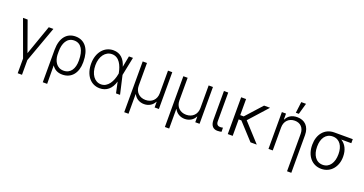

<svg xmlns="http://www.w3.org/2000/svg" viewBox="-42 -1618 5074 2674"><g transform="rotate(20 2495.0 -280.5)"><path d="M39.8 -545.5 234 -13.8V204.5H297.6V-13.8L490.1 -545.5H421.5L266.3 -104.8L108.3 -545.5Z M605.1 203.1H670.1L668 -70C702.1 -18.5 751.1 10.3 822.8 10.3C959.9 10.3 1039.4 -95.9 1039.4 -247.5V-259.6C1039.4 -438.6 960.2 -552.9 819.2 -552.9C690.7 -552.9 605.1 -457.4 605.1 -276.6ZM666.9 -224.1 666.5 -277.3C665.8 -393.5 712.4 -493.3 819.2 -493.3C925.4 -493.3 974.1 -397.4 974.1 -259.6V-247.5C974.1 -134.6 925.4 -47.2 820.3 -47.2C714.5 -47.2 671.9 -139.2 666.9 -224.1Z M1375.7 11.4C1474.8 12.1 1548.3 -46.9 1581.3 -162.3H1581.7L1616.8 0H1676.5L1614 -272.7L1669.4 -545.5H1609.7L1578.1 -380.3C1548.3 -485.1 1485.1 -552.6 1379.6 -552.6C1244.7 -552.6 1149.1 -436.4 1149.1 -272.4C1149.1 -105.8 1237.9 10.3 1375.7 11.4ZM1557.5 -273.4 1555 -260.3C1535.9 -153.4 1477.6 -46.5 1375.7 -46.5C1277.3 -46.5 1212.4 -141 1212.4 -271.3C1212.4 -402.3 1281.6 -494.7 1379.6 -494.7C1489 -494.7 1536.9 -380.7 1555.4 -283.7Z M1813.6 207H1877.1V-82.7H1880.7C1909.1 -25.6 1967.3 7.1 2032.7 7.1C2098.4 7.1 2156.6 -25.6 2184.7 -82.7H2188.6V0H2252.1V-545.5H2188.6V-208.5C2188.6 -117.9 2125.7 -54.3 2032.7 -54.3C1940 -54.3 1877.1 -117.5 1877.1 -208.5V-545.5H1813.6Z M2416.2 207H2479.8V-82.7H2483.3C2511.7 -25.6 2570 7.1 2635.3 7.1C2701 7.1 2759.2 -25.6 2787.3 -82.7H2791.2V0H2854.8V-545.5H2791.2V-208.5C2791.2 -117.9 2728.3 -54.3 2635.3 -54.3C2542.6 -54.3 2479.8 -117.5 2479.8 -208.5V-545.5H2416.2Z M3017.8 -545.5V-118.3C3017.8 -30.2 3060.7 7.1 3119.3 7.1C3150.2 7.1 3170.8 2.5 3180.8 -0.4L3179.3 -61.1C3174 -58.9 3156.2 -55.4 3139.2 -55.4C3109.7 -55.4 3081.3 -70.3 3081.3 -118.3V-545.5Z M3345.9 -545.5H3273.1V0H3345.9V-244L3386 -243.6L3609.7 0H3702.8L3454.9 -271.3L3701.3 -545.5H3612.6L3397.4 -307.2H3345.9Z M3939.6 -340.9C3939.6 -436.1 4002.8 -494.7 4088.1 -494.7C4172.2 -494.7 4225.9 -438.6 4225.9 -349.4V204.5H4289.1V-353.3C4289.1 -482.6 4214.5 -552.6 4104 -552.6C4024.1 -552.6 3969.1 -515.6 3943.5 -459.9H3937.9V-545.5H3876.4V0H3939.6ZM4062.1 -603.3H4106.5L4153.1 -768.5H4082.7Z M4429.3 -258.2C4429.3 -104.8 4518.5 10.3 4660.5 10.3C4802.6 10.3 4890.6 -108 4890.6 -247.5V-255C4890.6 -351.2 4852.6 -428.3 4784.1 -469.1H4933.2V-528.8H4659.4C4517 -528.8 4429.3 -415.8 4429.3 -266.3ZM4502.1 -266.3C4502.1 -378.9 4555 -469.1 4660.5 -469.1C4765.6 -469.1 4817.5 -379.3 4817.5 -268.1V-259.9C4817.5 -142.4 4763.5 -49.4 4660.5 -49.4C4556.5 -49.4 4502.1 -142 4502.1 -258.2Z"/></g></svg>

Font: Karasuma Gothic
Style: Light
Weight: 300
Designer: Rasmus Andersson / Ryoko Nishizuka
Foundry: rsms
Version: Version 1.00